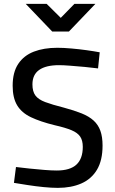

<svg xmlns="http://www.w3.org/2000/svg" viewBox="-20 -941 583 972"><path d="M272.7 10.1Q241.4 10.1 200.5 6.1Q159.6 2 119.8 -4.2Q80 -10.4 50.6 -15.3L60.9 -95.5Q90.2 -91.8 128.4 -87.8Q166.6 -83.8 204 -80.8Q241.4 -77.8 267.4 -77.8Q334.5 -77.8 366.8 -107.6Q399.1 -137.4 399.1 -197.5Q399.1 -229.7 386.1 -249.2Q373.1 -268.7 342.1 -281.8Q311.2 -294.8 257.3 -307Q184.3 -324.9 136.9 -347.5Q89.4 -370.1 66.8 -407.9Q44.1 -445.7 44.1 -506.8Q44.1 -575.5 72.5 -617.8Q100.8 -660.1 151.5 -679.6Q202.2 -699.1 270.1 -699.1Q301.3 -699.1 340.9 -695.6Q380.5 -692.2 419 -686.8Q457.6 -681.4 484.8 -676.2L476.4 -594.7Q446.8 -598.7 408.5 -602.2Q370.2 -605.7 335 -608.4Q299.9 -611.1 278.9 -611.1Q212.7 -611.1 178.5 -587.1Q144.2 -563.1 144.2 -513.8Q144.2 -477.9 159.2 -457.6Q174.3 -437.3 208.9 -424.3Q243.5 -411.3 302.7 -396.3Q355.8 -382 393.2 -367Q430.6 -351.9 453.9 -330.7Q477.2 -309.5 488.2 -278.8Q499.2 -248.1 499.2 -204.3Q499.2 -128.8 470.8 -81.5Q442.4 -34.3 391.4 -12.1Q340.5 10.1 272.7 10.1ZM244.3 -781.4 110.3 -921.4H216.2L287.6 -850.6L356.7 -921.4H462.9L328.9 -781.4Z"/></svg>

Font: TitilliumWeb ExtraLight
Style: Regular
Weight: 400
Designer: Mohamed Gaber, Accademia di Belle Arti di Urbino and others
Foundry: Kief Type Foundry, Accademia di Belle Arti di Urbino and others
Version: Version 3.000; ttfautohint (v1.8.2)